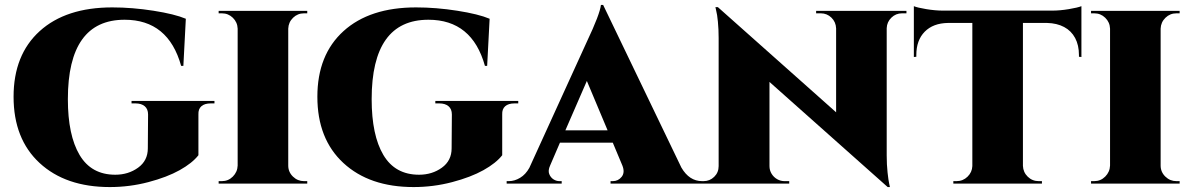

<svg xmlns="http://www.w3.org/2000/svg" viewBox="-20 -744 4829 778"><path d="M849 -325H834Q809 -325 796 -313.5Q783 -302 784 -280V-115Q759 -83 708 -54.5Q657 -26 581 -6Q505 14 425 14Q246 14 140.5 -83.5Q35 -181 35 -352Q35 -522 141 -618Q247 -714 435 -714Q516 -714 602 -700.5Q688 -687 733 -668L723 -477H714Q662 -664 485 -664Q255 -664 255 -342Q255 -196 302.5 -116Q350 -36 447 -36Q500 -36 539.5 -64.5Q579 -93 579 -143L580 -280Q580 -302 566.5 -313.5Q553 -325 529 -325H513V-335H849Z M1225 -10V0H866V-10H879Q905 -10 923.5 -28.5Q942 -47 943 -73V-628Q942 -654 923.5 -672Q905 -690 879 -690H866V-700H1225V-690H1212Q1186 -690 1167.5 -672Q1149 -654 1148 -628V-73Q1148 -47 1167 -28.5Q1186 -10 1212 -10Z M2080 -325H2065Q2040 -325 2027 -313.5Q2014 -302 2015 -280V-115Q1990 -83 1939 -54.5Q1888 -26 1812 -6Q1736 14 1656 14Q1477 14 1371.5 -83.5Q1266 -181 1266 -352Q1266 -522 1372 -618Q1478 -714 1666 -714Q1747 -714 1833 -700.5Q1919 -687 1964 -668L1954 -477H1945Q1893 -664 1716 -664Q1486 -664 1486 -342Q1486 -196 1533.5 -116Q1581 -36 1678 -36Q1731 -36 1770.5 -64.5Q1810 -93 1810 -143L1811 -280Q1811 -302 1797.5 -313.5Q1784 -325 1760 -325H1744V-335H2080Z M2424 -724 2741 -65Q2773 -10 2825 -10H2833V0H2454V-10H2463Q2485 -10 2499 -27.5Q2513 -45 2502 -73L2463 -166H2249L2209 -73Q2200 -53 2205.5 -39Q2211 -25 2222.5 -17.5Q2234 -10 2247 -10H2256V0H2033V-10H2042Q2065 -10 2087.5 -23.5Q2110 -37 2125 -64L2358 -575Q2411 -687 2415 -724ZM2271 -216H2442L2358 -416Z M3287 -700H3653V-690H3635Q3610 -690 3592 -672.5Q3574 -655 3573 -630V-114Q3573 -77 3576.5 -45Q3580 -13 3583 0L3586 14H3577L3098 -412V-71Q3098 -54 3106.5 -40Q3115 -26 3129 -18Q3143 -10 3159 -10H3178V0H2812V-10H2831Q2856 -10 2874 -27.5Q2892 -45 2892 -71V-590Q2892 -625 2889 -656Q2886 -687 2882 -701L2879 -715H2889L3368 -289V-629Q3367 -655 3349 -672.5Q3331 -690 3306 -690H3287Z M3801 -701H4244Q4275 -701 4311 -707Q4347 -713 4362 -719V-513L4352 -514V-521Q4352 -561 4336.5 -590Q4321 -619 4292 -634.5Q4263 -650 4223 -651H4125V-72Q4126 -46 4144.5 -28Q4163 -10 4189 -10H4202V0H3843V-10H3856Q3882 -10 3900.5 -28Q3919 -46 3920 -71V-651H3821Q3761 -650 3727 -615.5Q3693 -581 3693 -521V-514L3683 -513V-719Q3697 -713 3733.5 -707Q3770 -701 3801 -701Z M4760 -10V0H4401V-10H4414Q4440 -10 4458.5 -28.5Q4477 -47 4478 -73V-628Q4477 -654 4458.5 -672Q4440 -690 4414 -690H4401V-700H4760V-690H4747Q4721 -690 4702.5 -672Q4684 -654 4683 -628V-73Q4683 -47 4702 -28.5Q4721 -10 4747 -10Z"/></svg>

Font: Cinzel Decorative Black
Style: Regular
Weight: 900
Designer: Natanael Gama
Version: Version 1.001;PS 001.001;hotconv 1.0.56;makeotf.lib2.0.21325